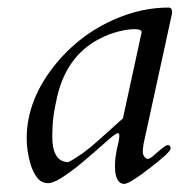

<svg xmlns="http://www.w3.org/2000/svg" viewBox="-20 -459 488 495"><path d="M284.2 -115.7Q278.8 -115.7 260.3 -99.4Q241.7 -83 226.1 -69.3Q210.4 -55.7 193.1 -41Q175.8 -26.4 159.2 -14.6Q121.6 13.2 104 13.2Q86.4 13.2 75.4 -1.5Q64.5 -16.1 58.6 -36.1Q48.8 -70.3 48.8 -102.1Q48.8 -203.6 126 -296.9Q199.7 -384.8 307.1 -421.4Q360.4 -439.5 415.5 -439.5Q423.8 -439.5 423.8 -425.8L350.1 -87.9Q349.6 -84 349.1 -80.1Q348.1 -73.2 348.1 -67.1Q348.1 -61 352.1 -55.2Q356 -49.3 360.6 -49.3Q365.2 -49.3 372.3 -54.9Q379.4 -60.5 386.7 -67.4Q407.2 -85 412.1 -85Q419.9 -85 419.9 -76.2Q419.9 -66.9 367.2 -26.4Q314 15.1 300.3 15.1Q285.2 15.1 279.3 -4.9Q276.4 -15.6 276.4 -29.1Q276.4 -42.5 277.8 -53.7Q279.3 -64.9 281.2 -74Q283.2 -83 285.2 -91.1Q287.1 -99.1 287.6 -107.4Q288.1 -115.7 284.2 -115.7ZM345.2 -376Q345.2 -383.8 326.7 -383.8Q308.1 -383.8 283.2 -377.2Q258.3 -370.6 235.4 -358.4Q150.9 -314 127 -208Q116.7 -162.1 115.5 -134.3Q114.3 -106.4 115.2 -93.3Q116.2 -80.1 120.1 -68.4Q129.9 -41 156.2 -41Q191.4 -59.1 232.2 -95.7Q272.9 -132.3 296.9 -153.8Z"/></svg>

Font: Cardo-Italic
Style: Italic
Weight: 400
Italic angle: -12°
Designer: David J. Perry
Foundry: David J. Perry
Version: Version 0.991